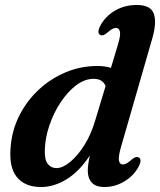

<svg xmlns="http://www.w3.org/2000/svg" viewBox="-20 -739 643 771"><path d="M592 -586.5 465.5 -147.5Q454.5 -108.5 457.8 -93.5Q461 -78.5 473.5 -78.5Q487.5 -78.5 508.5 -98Q525.5 -112.5 536.5 -107Q552 -99.5 536.5 -69.5Q516.5 -32.5 478.8 -10.2Q441 12 400 12Q365 12 348.8 -5.5Q332.5 -23 332.5 -54Q332.5 -78 341 -115Q299 -51 248 -19.5Q197 12 145 12Q78.5 12 46.2 -29.8Q14 -71.5 23.5 -156.5Q29.5 -220 59 -277.5Q88.5 -335 135.8 -379Q183 -423 243.2 -448.5Q303.5 -474 371.5 -474Q402 -474 425.5 -466.5L453.5 -559.5Q465 -597.5 461.5 -612.2Q458 -627 446 -627Q432 -627 411 -608Q394 -593 383 -598.5Q367.5 -606.5 383 -636Q403 -673.5 441.5 -696.2Q480 -719 529 -719Q585 -719 597.5 -684.2Q610 -649.5 592 -586.5ZM160 -137.5Q158.5 -97.5 171.8 -80.8Q185 -64 207 -64Q231.5 -64 261.5 -88.5Q291.5 -113 318.8 -156.2Q346 -199.5 362.5 -256L404 -393.5Q392.5 -422.5 356 -422.5Q320.5 -422.5 286.2 -396.8Q252 -371 223.8 -328.5Q195.5 -286 178.5 -236Q161.5 -186 160 -137.5Z"/></svg>

Font: Fraunces 9pt S000 SemiBold
Style: Italic
Weight: 600
Italic angle: -16°
Version: Version 1.000; ttfautohint (v1.8.3)